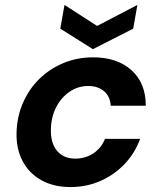

<svg xmlns="http://www.w3.org/2000/svg" viewBox="-20 -745 648 777"><path d="M265 12Q197 12 147 -16Q97 -44 71 -94Q45 -144 47 -210Q49 -274 73 -329Q97 -384 138.5 -425Q180 -466 236 -489.5Q292 -513 357 -513Q454 -513 512 -461Q570 -409 570 -317H428Q426 -355 401 -376Q376 -397 337 -397Q296 -397 262 -374Q228 -351 207.5 -311.5Q187 -272 186 -222Q185 -194 191.5 -172Q198 -150 211 -134.5Q224 -119 242.5 -111Q261 -103 284 -103Q312 -103 335.5 -112.5Q359 -122 377 -140Q395 -158 405 -183H547Q526 -125 484 -81Q442 -37 386 -12.5Q330 12 265 12ZM536 -725 519 -629 356 -546 224 -629 241 -725 373 -640Z"/></svg>

Font: DM Sans 18pt
Style: Bold Italic
Weight: 700
Italic angle: -10°
Designer: Colophon Foundry, Jonny Pinhorn
Foundry: Colophon Foundry
Version: Version 4.004;gftools[0.9.30]